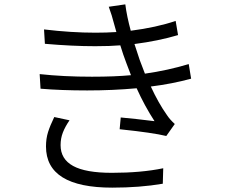

<svg xmlns="http://www.w3.org/2000/svg" viewBox="-20 -815 1040 881"><path d="M258 -149Q258 -85 315.5 -53.5Q373 -22 493 -22Q628 -22 729 -43L727 28Q622 46 495 46Q191 46 191 -143Q191 -179 200.5 -209Q210 -239 229 -278L299 -263Q279 -234 268.5 -207Q258 -180 258 -149ZM479 -784 555 -795Q562 -740 580 -674Q697 -689 786 -719L797 -654Q706 -627 597 -613L621 -540L645 -477Q750 -492 846 -521L857 -454Q769 -430 672 -418Q707 -342 746 -287Q759 -267 782 -246L743 -191Q682 -206 529 -222L534 -276Q601 -270 689 -259Q643 -330 607 -410Q497 -400 380 -400Q261 -400 166 -408L162 -475Q271 -463 402 -463Q507 -463 581 -470L560 -525Q545 -564 532 -607Q485 -603 417 -603Q312 -603 186 -614L182 -680Q307 -665 418 -665Q469 -665 514 -668L505 -700Q493 -747 479 -784Z"/></svg>

Font: Sinter Normal
Style: Regular
Weight: 350
Foundry: Adobe & rsms
Version: Version 1.000